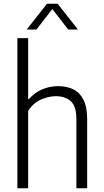

<svg xmlns="http://www.w3.org/2000/svg" viewBox="-20 -1013 557 1033"><path d="M73.5 0V-808H131.5V-480H135.5Q166.5 -515 207 -532.2Q247.5 -549.5 293.5 -549.5Q338 -549.5 373 -533Q408 -516.5 428.5 -477.5Q449 -438.5 449 -372V0H391V-371Q391 -442 360.5 -468.8Q330 -495.5 280 -495.5Q244 -495.5 202 -478Q160 -460.5 131.5 -416V0ZM123.5 -854 233 -993H290L399.5 -854H347L261.5 -964.5L176 -854Z"/></svg>

Font: Encode Sans SmCnd Lt
Style: Regular
Weight: 300
Width: 4
Designer: Multiple Designers
Foundry: Impallari Type
Version: Version 3.002; ttfautohint (v1.8.3) -l 8 -r 50 -G 200 -x 14 